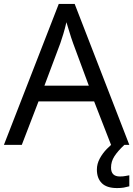

<svg xmlns="http://www.w3.org/2000/svg" viewBox="-20 -737 679 977"><path d="M545 0 459 -221H176L91 0H0L279 -717H360L638 0ZM352 -517Q349 -525 342 -546Q335 -567 328.5 -589.5Q322 -612 318 -624Q311 -593 302 -563.5Q293 -534 287 -517L206 -301H432ZM545 116Q545 161 590 161Q607 161 618.5 158.5Q630 156 638 155V211Q624 215 610 217.5Q596 220 576 220Q523 220 498 195Q473 170 473 126Q473 97 487.5 70Q502 43 523.5 21Q545 -1 565 -15L613 0Q579 32 562 58.5Q545 85 545 116Z"/></svg>

Font: Noto Sans Tagalog
Style: Regular
Weight: 400
Designer: Monotype Design Team
Foundry: Monotype Imaging Inc.
Version: Version 2.001; ttfautohint (v1.8.4.7-5d5b)